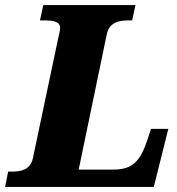

<svg xmlns="http://www.w3.org/2000/svg" viewBox="-44 -734 697 754"><path d="M-24 0H560L617 -228H549L536 -188C506 -97 475 -68 399 -68H265L375 -598C384 -646 422 -654 463 -654H475L488 -714H126L113 -654H126C165 -654 192 -650 192 -624C192 -615 189 -603 185 -586L85 -112C75 -67 39 -60 1 -60H-12Z"/></svg>

Font: Noto Serif SemiCondensed Black
Style: Italic
Weight: 900
Width: 4
Italic angle: -12°
Designer: Monotype Design Team
Foundry: Monotype Imaging Inc.
Version: Version 2.014